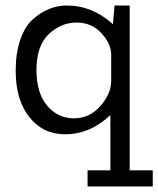

<svg xmlns="http://www.w3.org/2000/svg" viewBox="-20 -484 576 699"><path d="M37.1 -227.1Q37.1 -291 54 -339.6Q70.8 -388.2 99.4 -413.6Q127.9 -439 158.9 -451.4Q189.9 -463.9 223.1 -463.9Q315.9 -463.9 391.1 -396L397 -463.9H452.1V136.2H536.1V194.8H298.8V136.2H381.8V-64.9Q307.6 4.9 216.8 4.9Q136.7 4.9 86.9 -57.6Q37.1 -120.1 37.1 -227.1ZM112.8 -229Q112.8 -145 151.9 -99.1Q190.9 -53.2 249 -53.2Q306.2 -53.2 345.5 -98.1Q384.8 -143.1 384.8 -189V-285.2Q384.8 -324.2 349.4 -363Q314 -401.9 258.8 -401.9Q201.7 -401.9 157.2 -359.4Q112.8 -316.9 112.8 -229Z"/></svg>

Font: CMU Concrete
Style: Roman
Weight: 500
Version: Version 0.7.0